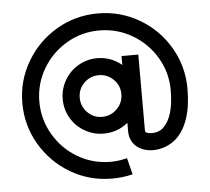

<svg xmlns="http://www.w3.org/2000/svg" viewBox="-49 -720 849 776"><g transform="rotate(-5 375.0 -332.0)"><path d="M710 -332Q710 -194 645 -133Q626 -116 601 -106.5Q576 -97 550 -97Q526 -97 505 -106Q482 -116 469 -135.5Q456 -155 456 -181V-216Q413 -181 357 -181Q316 -181 280.5 -201.5Q245 -222 224.5 -257Q204 -292 204 -334Q204 -375 224.5 -410.5Q245 -446 280.5 -466.5Q316 -487 357 -487Q412 -487 456 -451V-487H524V-224V-181Q524 -176 525.5 -173.5Q527 -171 532 -169Q540 -166 550 -166Q580 -166 598 -183Q642 -225 642 -332Q642 -404 606 -465Q570 -526 508.5 -562Q447 -598 375 -598Q303 -598 242 -562Q181 -526 145 -465Q109 -404 109 -332Q109 -260 145 -198.5Q181 -137 242 -101Q303 -65 375 -65Q409 -65 442 -74L459 -7Q420 3 375 3Q284 3 207.5 -42Q131 -87 85.5 -164Q40 -241 40 -332Q40 -423 85.5 -500Q131 -577 207.5 -622Q284 -667 375 -667Q466 -667 543 -622Q620 -577 665 -500Q710 -423 710 -332ZM442 -334Q442 -369 417 -393.5Q392 -418 357 -418Q323 -418 298 -393.5Q273 -369 273 -334Q273 -299 297.5 -274Q322 -249 357 -249Q392 -249 417 -274Q442 -299 442 -334Z"/></g></svg>

Font: Sulphur Point
Style: Regular
Weight: 400
Designer: Noponies / Dale Sattler
Foundry: Noponies
Version: Version 1.000; ttfautohint (v1.8)